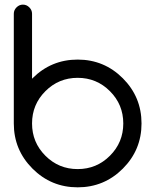

<svg xmlns="http://www.w3.org/2000/svg" viewBox="-20 -802 665 822"><path d="M117.2 -464.8Q118.2 -465.8 119.1 -466.8Q199.2 -546.9 312.5 -546.9Q425.8 -546.9 505.9 -466.8Q585.9 -386.7 585.9 -273.4Q585.9 -160.2 505.9 -80.1Q425.8 0 312.5 0Q199.2 0 119.1 -80.1Q39.1 -160.2 39.1 -273.4V-743.2Q39.1 -758.8 50.8 -770.5Q62.5 -782.2 78.1 -782.2Q93.8 -782.2 105.5 -770.5Q117.2 -758.8 117.2 -743.2ZM174.3 -135.3Q231.4 -78.1 312.5 -78.1Q393.6 -78.1 450.7 -135.3Q507.8 -192.4 507.8 -273.4Q507.8 -354.5 450.7 -411.6Q393.6 -468.8 312.5 -468.8Q231.4 -468.8 174.3 -411.6Q117.2 -354.5 117.2 -273.4Q117.2 -192.4 174.3 -135.3Z"/></svg>

Font: Comfortaa
Style: Regular
Weight: 400
Designer: Johan Aakerlund
Foundry: Johan Aakerlund
Version: Version 2.001; ttfautohint (v1.4.1)